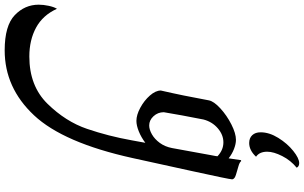

<svg xmlns="http://www.w3.org/2000/svg" viewBox="-596 -481 1330 841"><g transform="rotate(90 69.5 -60.0)"><path d="M434 -411Q434 -400 398 -236Q362 -72 355 -40L341 24Q274 328 153.5 456.5Q33 585 -131 585Q-239 585 -285 541Q-331 497 -331 436Q-331 415 -326 392Q-321 369 -313 356Q-285 418 -230.5 447.5Q-176 477 -104 477Q25 477 103 397.5Q181 318 213 224Q245 130 263 29Q264 22 274 -31Q250 -13 224 -2.5Q198 8 178 8Q152 8 120.5 -9Q89 -26 67 -51Q45 -76 45 -99Q67 -194 88 -309Q92 -331 123 -359.5Q154 -388 193.5 -408Q233 -428 261 -428Q279 -428 301 -419.5Q323 -411 342 -396L350 -450L354 -451Q359 -444 376.5 -439Q394 -434 397 -433Q419 -427 424 -424Q434 -418 434 -411ZM328 -318Q333 -343 333 -347Q306 -373 272 -373Q239 -373 210.5 -348.5Q182 -324 172 -286L154 -192L140 -112Q140 -86 157.5 -67Q175 -48 198 -48Q216 -48 237 -60Q258 -72 274.5 -94.5Q291 -117 297 -148ZM228 -536Q228 -574 252.5 -613.5Q277 -653 309.5 -679Q342 -705 363 -705Q378 -705 383 -694Q351 -668 332 -630.5Q313 -593 313 -565Q313 -531 335 -516Q307 -486 275 -486Q253 -486 240.5 -499.5Q228 -513 228 -536Z"/></g></svg>

Font: Charmonman
Style: Bold
Weight: 700
Designer: Ekaluck Peanpanawate
Foundry: Cadson Demak Co.,Ltd.
Version: Version 1.000; ttfautohint (v1.6)